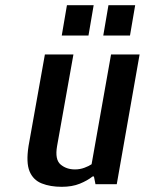

<svg xmlns="http://www.w3.org/2000/svg" viewBox="-20 -710 558 740"><path d="M218 10Q174 10 141 -3Q108 -16 94 -49.5Q80 -83 90 -147L153 -500H263L200 -147Q191 -95 213.5 -76Q236 -57 269 -57Q288 -57 305.5 -63.5Q323 -70 333 -77L408 -500H518L430 0H348L342 -30H337Q317 -14 287.5 -2Q258 10 218 10ZM378 -573 398 -690H501L481 -573ZM218 -573 238 -690H341L321 -573Z"/></svg>

Font: Cuprum SemiBold
Style: Italic
Weight: 600
Italic angle: -10°
Version: Version 3.000